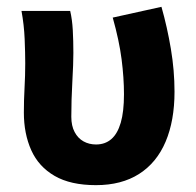

<svg xmlns="http://www.w3.org/2000/svg" viewBox="-20 -528 572 560"><path d="M259.8 12Q185.9 12 139.4 -14.9Q92.8 -41.8 71.2 -89.8Q49.6 -137.9 49.6 -199.6Q49.6 -236.2 51.6 -272Q53.6 -307.7 53.6 -343.5Q53.6 -373.3 51.9 -414.3Q50.2 -455.2 42.7 -496.1H184.7Q190.6 -471.1 192.3 -439.9Q194 -408.6 194 -373.6Q194 -342.8 191 -289.8Q188 -236.8 188 -187.4Q188 -160.9 197.7 -142.8Q207.3 -124.7 223.5 -115.7Q239.8 -106.6 260.1 -106.6Q286.5 -106.6 304.6 -122.2Q322.7 -137.8 332.2 -170.1Q341.6 -202.3 341.6 -253.1Q341.6 -301.1 334.6 -355.5Q327.6 -409.9 308.8 -476.7L450.9 -508.1Q467.8 -448.7 478.4 -385.5Q489 -322.4 489 -260.3Q489 -176 463 -114.7Q437 -53.4 385.7 -20.7Q334.5 12 259.8 12Z"/></svg>

Font: Source Sans 3
Style: Regular
Weight: 200
Designer: Paul D. Hunt
Foundry: Adobe
Version: Version 3.046;hotconv 1.0.118;makeotfexe 2.5.65603